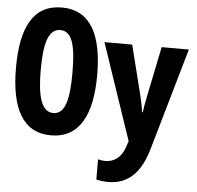

<svg xmlns="http://www.w3.org/2000/svg" viewBox="-62 -788 1124 1097"><g transform="rotate(5 500.0 -240.0)"><path d="M249 8C413 8 483 -130 483 -358C483 -588 413 -725 249 -725C84 -725 17 -590 17 -360C17 -130 86 8 249 8ZM252 -120C182 -120 159 -212 159 -359C159 -507 181 -596 251 -596C319 -596 341 -515 341 -358C341 -214 322 -120 252 -120ZM599 245C717 245 786 168 824 35L992 -549H836L778 -266C771 -231 764 -197 761 -169H757C753 -201 746 -232 738 -266L667 -549H508L695 3L686 29C662 107 613 127 571 127C559 127 544 125 530 121V237C552 242 574 245 599 245Z"/></g></svg>

Font: Noto Sans Mono ExtraCondensed ExtraBold
Style: Regular
Weight: 800
Width: 2
Designer: Monotype Design Team
Foundry: Monotype Imaging Inc.
Version: Version 2.014